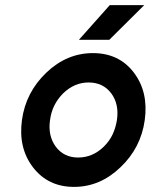

<svg xmlns="http://www.w3.org/2000/svg" viewBox="-20 -720 590 752"><path d="M289 -564H408L545 -700H410ZM327 -397Q384 -397 416 -354Q447 -312 438 -250Q433 -219 421 -193.5Q409 -168 387 -146Q343 -103 286 -103Q230 -103 198 -146Q167 -189 176 -250Q180 -281 193 -307Q206 -333 227 -354Q271 -397 327 -397ZM344 -512Q242 -512 162 -436Q81 -359 66 -250Q51 -141 109 -65Q168 12 270 12Q372 12 452 -65Q532 -141 547 -250Q562 -360 504 -436Q446 -512 344 -512Z"/></svg>

Font: Unageo
Style: SemiBold-Italic
Weight: 600
Designer: Richard Sepsi
Foundry: Richard Sepsi
Version: Version 2.000